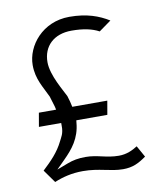

<svg xmlns="http://www.w3.org/2000/svg" viewBox="-71 -649 607 713"><g transform="rotate(-10 232.0 -292.5)"><path d="M45 -44 80 5C111 -8 146 -17 188 -17C250 -17 289 2 337 2C374 2 397 -10 425 -30L401 -73C382 -61 360 -50 330 -50C283 -50 252 -67 207 -67C179 -67 159 -63 138 -55L96 -39L128 -71C161 -104 191 -140 196 -198L197 -207H314L323 -259H191C188 -274 185 -285 180 -301C170 -323 129 -388 129 -438C129 -498 170 -538 237 -538C281 -538 314 -531 340 -517L386 -550C349 -573 304 -590 238 -590C136 -590 73 -509 73 -437C73 -383 97 -351 116 -309V-308C120 -295 124 -282 127 -272L130 -259H65L56 -207H140V-197C141 -167 130 -154 124 -141C105 -102 77 -74 45 -44Z"/></g></svg>

Font: Charger Sport
Style: ExLitExt
Weight: 200
Designer: Jasper
Foundry: Cannot Into Space Fonts
Version: Version 1.1